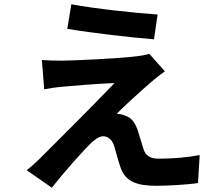

<svg xmlns="http://www.w3.org/2000/svg" viewBox="-20 -827 1040 899"><path d="M314 -807 295 -692C413 -672 597 -651 701 -643L718 -759C615 -766 425 -786 314 -807ZM752 -493 679 -575C669 -571 642 -566 624 -564C541 -553 318 -543 270 -543C235 -543 199 -544 176 -546L187 -409C209 -413 239 -418 273 -421C330 -426 447 -436 516 -438C426 -343 224 -142 173 -91C147 -65 123 -44 105 -30L223 52C291 -35 364 -114 399 -150C422 -173 444 -189 463 -189C483 -189 504 -177 515 -142C523 -117 534 -71 545 -41C568 23 620 43 713 43C764 43 866 37 907 30L915 -101C865 -91 797 -84 722 -84C683 -84 661 -99 652 -129C643 -155 633 -193 624 -219C611 -256 593 -278 564 -286C554 -291 536 -294 527 -294C550 -320 643 -404 688 -443C705 -457 726 -475 752 -493Z"/></svg>

Font: Noto Sans T Chinese Bold
Style: Bold
Weight: 700
Designer: Ryoko NISHIZUKA (kana & ideographs); Paul D. Hunt (Latin, Greek & Cyrillic); Wenlong ZHANG (bopomofo); Sandoll Communica
Foundry: Adobe Systems Incorporated
Version: Version 1.000;PS 1;hotconv 1.0.78;makeotf.lib2.5.61930